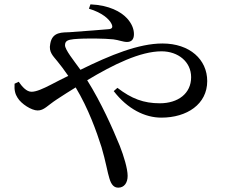

<svg xmlns="http://www.w3.org/2000/svg" viewBox="-20 -805 1040 883"><path d="M389 -765C449 -747 482 -718 493 -695C500 -680 496 -673 482 -671C454 -668 378 -663 301 -657C269 -655 220 -661 211 -603C203 -565 225 -547 244 -523C258 -506 274 -485 294 -456C267 -443 240 -429 213 -415C178 -397 147 -383 125 -383C102 -383 82 -406 66 -429L47 -420C45 -390 50 -372 61 -355C78 -327 125 -297 153 -297C183 -297 197 -319 243 -349C270 -367 299 -385 328 -403C387 -305 424 -200 447 -128C466 -64 475 -9 483 15C492 46 505 58 524 58C551 58 567 36 567 4C567 -30 549 -88 531 -134C497 -217 446 -332 381 -436C501 -508 625 -569 723 -569C799 -569 859 -521 859 -450C859 -375 799 -330 715 -330C641 -330 585 -351 520 -401L503 -386C567 -303 647 -264 722 -264C840 -264 933 -326 933 -432C933 -531 853 -605 727 -605C618 -605 488 -552 350 -484C319 -527 279 -576 279 -597C279 -617 292 -622 320 -625C377 -630 463 -628 501 -624C526 -621 546 -612 564 -612C584 -612 596 -623 596 -648C596 -673 585 -698 564 -721C536 -751 483 -781 396 -785Z"/></svg>

Font: Source Han Serif JP Medium
Style: Regular
Weight: 500
Designer: Ryoko NISHIZUKA 西塚涼子 (kana & ideographs); Frank Grießhammer (Latin, Greek & Cyrillic); Wenlong ZHANG 张文龙 (bopomofo); San
Foundry: Adobe Systems Incorporated
Version: Version 1.001;PS 1.001;hotconv 16.6.54;makeotf.lib2.5.65590